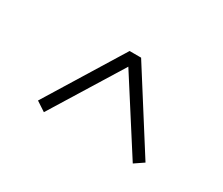

<svg xmlns="http://www.w3.org/2000/svg" viewBox="-62 -630 655 563"><g transform="rotate(30 265.5 -348.5)"><path d="M85 -229 245 -489H284L449 -229L418 -208L249 -472H280L117 -208Z"/></g></svg>

Font: Source Serif 4 18pt Light
Style: Regular
Weight: 300
Designer: Frank Grießhammer
Foundry: Adobe Systems Incorporated
Version: Version 4.004;hotconv 1.0.116;makeotfexe 2.5.65601